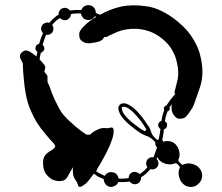

<svg xmlns="http://www.w3.org/2000/svg" viewBox="-20 -740 880 760"><path d="M766.6 -77.1Q766.6 -77.1 766.6 -77.1Q780.3 -63.5 780.3 -44.9Q780.3 -26.4 766.6 -13.7Q753.9 0 735.4 0Q715.8 0 703.1 -13.7Q692.4 -24.4 688.5 -42Q684.6 -59.6 690.4 -73.2Q692.4 -75.2 691.4 -78.1Q691.4 -81.1 689.5 -83Q686.5 -85.9 680.7 -91.8Q678.7 -93.8 675.8 -93.8Q672.9 -94.7 670.9 -92.8Q657.2 -86.9 639.6 -90.8Q622.1 -94.7 611.3 -105.5Q608.4 -108.4 606.4 -111.3Q603.5 -114.3 602.5 -118.2Q601.6 -116.2 600.6 -114.3Q600.6 -112.3 599.6 -111.3Q604.5 -106.4 606.4 -99.6Q608.4 -93.8 606.4 -86.9Q603.5 -77.1 594.7 -72.3Q585.9 -67.4 576.2 -70.3Q576.2 -70.3 575.2 -70.3Q575.2 -70.3 575.2 -70.3Q569.3 -63.5 562.5 -56.6Q556.6 -50.8 548.8 -44.9Q546.9 -43 543.9 -42Q541 -40 538.1 -38.1Q538.1 -36.1 538.1 -33.2Q538.1 -31.2 537.1 -28.3Q534.2 -18.6 525.4 -13.7Q516.6 -8.8 506.8 -11.7Q502.9 -12.7 499 -15.6Q496.1 -18.6 493.2 -21.5Q482.4 -19.5 471.7 -19.5Q460 -18.6 448.2 -19.5Q444.3 -8.8 433.6 -3.9Q426.8 0 419.9 0Q416 0 412.1 -1Q402.3 -3.9 396.5 -12.7Q390.6 -20.5 390.6 -31.2Q379.9 -35.2 370.1 -40Q360.4 -45.9 351.6 -52.7Q341.8 -39.1 334 -29.3Q326.2 -19.5 322.3 -15.6Q304.7 -1 298.8 -1Q292 0 291 -2Q290 -4.9 288.1 -9.8Q286.1 -14.6 285.2 -17.6Q283.2 -20.5 276.4 -31.2Q269.5 -41 268.6 -58.6Q267.6 -63.5 268.6 -68.4Q268.6 -73.2 268.6 -78.1Q262.7 -66.4 254.9 -53.7Q248 -41 243.2 -34.2Q234.4 -23.4 218.8 -23.4Q204.1 -22.5 192.4 -27.3Q179.7 -31.2 165 -47.9Q150.4 -64.5 150.4 -94.7Q149.4 -124 173.8 -138.7Q198.2 -153.3 198.2 -160.2Q199.2 -166 189.5 -175.8Q179.7 -185.5 161.1 -208Q141.6 -230.5 127.9 -252Q113.3 -274.4 96.7 -314.5Q89.8 -331.1 85 -353.5Q80.1 -376 77.1 -399.4Q73.2 -434.6 71.3 -461.9Q70.3 -489.3 70.3 -489.3Q70.3 -489.3 61.5 -506.8Q58.6 -512.7 58.6 -517.6Q58.6 -528.3 72.3 -537.1Q82 -543.9 96.7 -536.1Q111.3 -528.3 124 -516.6Q125 -520.5 126 -525.4Q127 -530.3 127.9 -535.2Q123 -538.1 121.1 -543Q119.1 -547.9 121.1 -553.7Q122.1 -558.6 126 -562.5Q129.9 -565.4 134.8 -566.4Q137.7 -577.1 141.6 -587.9Q145.5 -598.6 150.4 -608.4Q145.5 -613.3 143.6 -620.1Q141.6 -626 143.6 -632.8Q146.5 -642.6 155.3 -647.5Q164.1 -652.3 173.8 -650.4Q173.8 -650.4 174.8 -649.4Q174.8 -649.4 174.8 -649.4Q180.7 -656.2 187.5 -663.1Q193.4 -668.9 201.2 -674.8Q203.1 -676.8 206.1 -678.7Q209 -679.7 211.9 -681.6Q211.9 -684.6 211.9 -686.5Q211.9 -688.5 212.9 -691.4Q215.8 -701.2 224.6 -706.1Q233.4 -710.9 243.2 -708Q247.1 -707 251 -704.1Q253.9 -702.1 256.8 -698.2Q267.6 -700.2 278.3 -700.2Q290 -701.2 301.8 -700.2Q305.7 -710.9 316.4 -716.8Q323.2 -719.7 330.1 -719.7Q334 -719.7 337.9 -718.8Q347.7 -715.8 353.5 -708Q359.4 -699.2 359.4 -688.5Q363.3 -687.5 367.2 -685.5Q372.1 -683.6 376 -681.6Q391.6 -690.4 412.1 -699.2Q433.6 -708 459 -713.9Q504.9 -723.6 562.5 -714.8Q620.1 -706.1 681.6 -656.2Q723.6 -622.1 745.1 -585Q767.6 -547.9 774.4 -512.7Q781.2 -483.4 781.2 -456.1Q781.2 -422.9 771.5 -394.5Q753.9 -342.8 748 -327.1Q742.2 -312.5 729.5 -294.9Q716.8 -276.4 708 -272.5Q704.1 -271.5 697.3 -270.5Q689.5 -268.6 682.6 -271.5Q673.8 -275.4 667 -286.1Q660.2 -295.9 659.2 -309.6Q659.2 -314.5 659.2 -319.3Q659.2 -323.2 659.2 -327.1Q657.2 -325.2 655.3 -321.3Q653.3 -318.4 651.4 -315.4Q652.3 -313.5 652.3 -311.5Q652.3 -309.6 651.4 -307.6Q651.4 -304.7 648.4 -301.8Q646.5 -299.8 643.6 -299.8Q640.6 -293 638.7 -285.2Q635.7 -278.3 634.8 -270.5Q633.8 -268.6 633.8 -265.6Q632.8 -262.7 632.8 -259.8Q637.7 -256.8 640.6 -252Q642.6 -246.1 640.6 -240.2Q639.6 -235.4 636.7 -232.4Q632.8 -229.5 628.9 -227.5Q627.9 -217.8 626 -207Q625 -196.3 622.1 -185.5Q624 -183.6 625 -182.6Q626 -180.7 627 -178.7Q639.6 -183.6 652.3 -180.7Q665 -178.7 674.8 -168.9Q685.5 -158.2 689.5 -140.6Q693.4 -123 686.5 -109.4Q685.5 -106.4 686.5 -104.5Q686.5 -101.6 688.5 -99.6Q691.4 -96.7 697.3 -90.8Q699.2 -88.9 702.1 -87.9Q705.1 -87.9 707 -88.9Q720.7 -95.7 738.3 -91.8Q755.9 -87.9 766.6 -77.1ZM559.6 -99.6Q559.6 -99.6 559.6 -99.6Q561.5 -109.4 570.3 -114.3Q578.1 -119.1 587.9 -117.2Q591.8 -127 594.7 -136.7Q598.6 -146.5 601.6 -156.2Q597.7 -160.2 595.7 -165Q593.8 -169.9 594.7 -175.8Q594.7 -175.8 594.7 -175.8Q595.7 -176.8 595.7 -176.8Q591.8 -179.7 584 -187.5Q579.1 -192.4 572.3 -196.3Q566.4 -200.2 559.6 -202.1Q552.7 -204.1 543.9 -209Q536.1 -212.9 528.3 -218.8Q514.6 -227.5 501 -239.3Q487.3 -250 477.5 -259.8Q457 -280.3 451.2 -297.9Q444.3 -315.4 454.1 -325.2Q463.9 -335 481.4 -329.1Q499 -322.3 519.5 -302.7Q529.3 -293 541 -278.3Q551.8 -264.6 560.5 -251Q566.4 -243.2 571.3 -235.4Q575.2 -227.5 577.1 -220.7Q579.1 -212.9 583 -207Q586.9 -200.2 592.8 -195.3Q595.7 -192.4 602.5 -185.5Q603.5 -186.5 605.5 -187.5Q607.4 -187.5 608.4 -188.5Q610.4 -199.2 612.3 -210Q614.3 -219.7 615.2 -229.5Q610.4 -232.4 607.4 -238.3Q605.5 -243.2 606.4 -249Q608.4 -253.9 611.3 -256.8Q614.3 -260.7 619.1 -261.7Q619.1 -264.6 620.1 -267.6Q620.1 -270.5 621.1 -272.5Q622.1 -281.2 625 -289.1Q627 -296.9 629.9 -303.7Q628.9 -306.6 628.9 -308.6Q627.9 -311.5 628.9 -313.5Q629.9 -317.4 632.8 -319.3Q635.7 -322.3 638.7 -322.3Q645.5 -333 651.4 -340.8Q657.2 -349.6 663.1 -354.5Q663.1 -356.4 664.1 -357.4Q665 -358.4 666 -359.4Q669.9 -363.3 671.9 -365.2Q672.9 -368.2 671.9 -371.1Q670.9 -374 670.9 -377.9Q671.9 -380.9 672.9 -383.8Q673.8 -385.7 681.6 -418.9Q690.4 -452.1 679.7 -495.1Q674.8 -518.6 661.1 -542Q647.5 -566.4 622.1 -586.9Q596.7 -607.4 570.3 -616.2Q543.9 -625 519.5 -626Q474.6 -627 443.4 -613.3Q411.1 -598.6 409.2 -597.7Q407.2 -595.7 404.3 -594.7Q401.4 -592.8 397.5 -593.8Q394.5 -594.7 392.6 -592.8Q390.6 -589.8 387.7 -585.9Q384.8 -581.1 374 -576.2Q363.3 -572.3 339.8 -569.3Q326.2 -567.4 315.4 -571.3Q303.7 -576.2 297.9 -584Q293.9 -589.8 293.9 -597.7Q293 -604.5 293.9 -609.4Q295.9 -619.1 310.5 -634.8Q326.2 -650.4 338.9 -659.2Q341.8 -661.1 347.7 -665Q353.5 -668.9 360.4 -672.9Q359.4 -673.8 358.4 -673.8Q356.4 -674.8 355.5 -675.8Q350.6 -667 340.8 -663.1Q332 -659.2 321.3 -662.1Q312.5 -664.1 307.6 -670.9Q301.8 -677.7 300.8 -686.5Q290 -687.5 280.3 -686.5Q270.5 -686.5 260.7 -684.6Q260.7 -682.6 260.7 -681.6Q260.7 -679.7 259.8 -677.7Q256.8 -668 248 -663.1Q239.3 -658.2 229.5 -661.1Q226.6 -662.1 222.7 -664.1Q219.7 -666 217.8 -668.9Q215.8 -668 212.9 -666Q210.9 -665 209 -663.1Q202.1 -658.2 197.3 -653.3Q191.4 -647.5 186.5 -641.6Q189.5 -636.7 191.4 -630.9Q192.4 -626 190.4 -620.1Q188.5 -610.4 179.7 -605.5Q171.9 -600.6 163.1 -602.5Q158.2 -592.8 155.3 -583Q151.4 -573.2 148.4 -562.5Q152.3 -559.6 154.3 -554.7Q156.2 -549.8 155.3 -543.9Q153.3 -539.1 149.4 -536.1Q146.5 -532.2 141.6 -531.2Q139.6 -524.4 138.7 -517.6Q137.7 -510.7 136.7 -504.9Q141.6 -500 145.5 -495.1Q149.4 -491.2 151.4 -488.3Q162.1 -477.5 158.2 -466.8Q155.3 -456.1 155.3 -456.1Q155.3 -456.1 159.2 -451.2Q163.1 -446.3 166 -442.4Q168.9 -439.5 168 -427.7Q167 -415 170.9 -409.2Q174.8 -403.3 184.6 -374Q195.3 -345.7 213.9 -311.5Q219.7 -298.8 230.5 -286.1Q241.2 -273.4 253.9 -261.7Q277.3 -239.3 299.8 -222.7Q321.3 -207 323.2 -207Q326.2 -206.1 329.1 -207Q332 -208 335 -206.1Q339.8 -210.9 346.7 -215.8Q354.5 -221.7 363.3 -225.6Q378.9 -233.4 391.6 -233.4Q404.3 -232.4 407.2 -232.4Q410.2 -233.4 415 -234.4Q420.9 -235.4 422.9 -235.4Q425.8 -235.4 428.7 -230.5Q431.6 -224.6 427.7 -202.1Q425.8 -191.4 414.1 -163.1Q401.4 -133.8 383.8 -103.5Q378.9 -95.7 375 -87.9Q370.1 -80.1 365.2 -72.3Q364.3 -69.3 363.3 -67.4Q362.3 -64.5 360.4 -62.5Q368.2 -56.6 376 -52.7Q384.8 -47.9 394.5 -43.9Q399.4 -52.7 409.2 -56.6Q418 -60.5 427.7 -57.6Q437.5 -55.7 442.4 -48.8Q448.2 -42 449.2 -33.2Q460 -32.2 469.7 -33.2Q479.5 -33.2 489.3 -35.2Q489.3 -36.1 489.3 -38.1Q489.3 -40 490.2 -42Q492.2 -51.8 501 -56.6Q510.7 -61.5 519.5 -58.6Q523.4 -57.6 527.3 -55.7Q530.3 -53.7 532.2 -50.8Q534.2 -51.8 537.1 -53.7Q539.1 -54.7 541 -56.6Q546.9 -61.5 552.7 -66.4Q558.6 -72.3 563.5 -78.1Q560.5 -83 558.6 -88.9Q557.6 -93.8 559.6 -99.6ZM548.8 -222.7Q553.7 -219.7 556.6 -223.6Q560.5 -226.6 557.6 -230.5Q549.8 -244.1 537.1 -261.7Q523.4 -279.3 509.8 -293Q492.2 -310.5 479.5 -315.4Q467.8 -319.3 463.9 -316.4Q460 -312.5 464.8 -299.8Q468.8 -288.1 487.3 -269.5Q501 -255.9 518.6 -243.2Q536.1 -229.5 548.8 -222.7Z"/></svg>

Font: No Time for a New Roman
Style: XXL
Weight: 400
Monospace: yes
Designer: Arthur Shnapir
Foundry: Arthur Shnapir
Version: Version_01